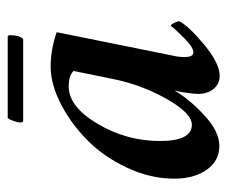

<svg xmlns="http://www.w3.org/2000/svg" viewBox="-66 -517 590 498"><g transform="rotate(-90 229.0 -268.0)"><path d="M377 -502.9H163.1Q160.2 -504.9 160.2 -510.7Q160.2 -516.6 165 -529.8Q169.9 -543 172.9 -543H382.8Q386.7 -543 386.7 -536.1Q386.7 -513.7 377 -502.9ZM394.5 -416 334 -116.2Q330.1 -100.6 330.1 -84Q330.1 -61.5 341.8 -61.5Q355.5 -61.5 378.4 -84.5Q401.4 -107.4 411.1 -120.1Q414.1 -120.1 418.5 -111.3Q422.9 -102.5 422.9 -97.7Q409.2 -72.3 361.3 -32.7Q313.5 6.8 281.2 6.8Q260.7 6.8 247.6 -8.8Q234.4 -24.4 234.4 -50.8Q234.4 -58.6 238.3 -85.9Q239.3 -93.8 241.2 -101.1Q243.2 -108.4 243.2 -110.4Q222.7 -74.2 180.2 -34.2Q137.7 5.9 99.6 5.9Q60.5 5.9 37.6 -26.9Q14.6 -59.6 14.6 -111.3Q14.6 -172.9 43 -233.4Q71.3 -293.9 114.3 -336.4Q157.2 -378.9 208.5 -405.3Q259.8 -431.6 304.7 -431.6Q349.6 -431.6 394.5 -416ZM253.9 -384.8Q201.2 -384.8 156.7 -309.6Q112.3 -234.4 112.3 -148.4Q112.3 -65.4 154.3 -65.4Q184.6 -65.4 221.7 -131.3Q258.8 -197.3 273.4 -271.5L293.9 -372.1Q282.2 -384.8 253.9 -384.8Z"/></g></svg>

Font: Crimson
Style: SemiboldItalic
Weight: 600
Italic angle: -11°
Version: Version 0.8 ; ttfautohint (v1.00) -l 8 -r 50 -G 200 -x 14 -D